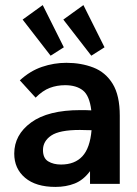

<svg xmlns="http://www.w3.org/2000/svg" viewBox="-20 -723 540 755"><path d="M198 12Q121 12 78.5 -24Q36 -60 36 -119Q36 -193 102.5 -241.5Q169 -290 296 -290Q303 -290 314.5 -290Q326 -290 339 -289Q332 -347 306 -367.5Q280 -388 236 -388Q204 -388 176 -377.5Q148 -367 120 -339L58 -407Q98 -444 145 -460Q192 -476 241 -476Q299 -476 347 -457.5Q395 -439 423 -393.5Q451 -348 451 -268V0H334V-50Q308 -15 274 -1.5Q240 12 198 12ZM149 -133Q149 -101 169.5 -88.5Q190 -76 220 -76Q274 -76 304 -108.5Q334 -141 340 -211Q327 -211 315 -211.5Q303 -212 294 -212Q214 -212 181.5 -190Q149 -168 149 -133ZM179 -504 69 -646 148 -703 231 -537ZM339 -504 229 -646 308 -703 391 -537Z"/></svg>

Font: Ligconsolata
Style: Bold
Weight: 700
Monospace: yes
Designer: Raph Levien, Cyreal, Brenton Simpson
Foundry: Raph Levien, Cyreal, Google
Version: Version 3.001; ttfautohint (v1.8.2.53-6de2)